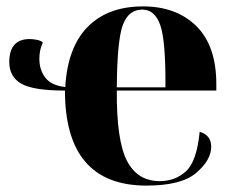

<svg xmlns="http://www.w3.org/2000/svg" viewBox="-20 -570 732 600"><path d="M438 10Q547 10 593.5 -30Q640 -70 640 -111Q640 -148 604 -158Q595 -66 561.5 -35Q528 -4 479 -4Q410 -4 377 -67Q344 -130 345 -287H656V-307Q656 -427 593.5 -488.5Q531 -550 427 -550Q317 -550 254 -486Q191 -422 184 -298Q140 -303 121.5 -327.5Q103 -352 103 -386Q103 -415 114 -437Q108 -443 95.5 -445.5Q83 -448 73 -448Q9 -448 9 -376Q9 -330 46.5 -308.5Q84 -287 183 -287Q183 10 438 10ZM345 -297Q346 -442 363.5 -491Q381 -540 425 -540Q464 -540 481 -491Q498 -442 497 -297Z"/></svg>

Font: Noto Serif Display SemiCondensed Extra
Style: Regular
Weight: 800
Width: 4
Designer: Monotype Design Team
Foundry: Monotype Imaging Inc.
Version: Version 1.900